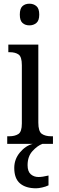

<svg xmlns="http://www.w3.org/2000/svg" viewBox="-20 -777 318 1037"><path d="M139 -640Q116 -640 101.5 -653Q87 -666 87 -698Q87 -731 101.5 -744Q116 -757 139 -757Q161 -757 176.5 -744Q192 -731 192 -698Q192 -666 176.5 -653Q161 -640 139 -640ZM19 0V-41H30Q60 -41 79 -53Q98 -65 98 -110V-425Q98 -470 80.5 -482.5Q63 -495 33 -495H25V-536H187V-115Q187 -67 206 -54Q225 -41 256 -41H266V0ZM175 240Q119 240 88 213.5Q57 187 57 130Q57 83 87.5 46.5Q118 10 157 0H209Q182 10 155.5 39Q129 68 129 115Q129 149 146 164Q163 179 188 179Q209 179 242 171V224Q228 231 208 235.5Q188 240 175 240Z"/></svg>

Font: Noto Serif Myanmar Cond
Style: Regular
Weight: 400
Width: 3
Designer: Ben Mitchell and the Monotype Design Team
Foundry: Monotype Imaging Inc.
Version: Version 2.106; ttfautohint (v1.8.4.7-5d5b)